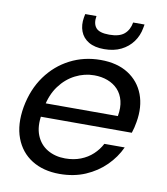

<svg xmlns="http://www.w3.org/2000/svg" viewBox="-85 -829 790 909"><g transform="rotate(10 310.0 -374.5)"><path d="M111.1 -242.9 124.1 -309.2H487Q494.5 -350.8 486.4 -382.8Q478.3 -414.8 458.2 -436.3Q438.1 -457.7 408.7 -468.8Q379.3 -479.9 344.1 -479.9Q296.7 -479.9 253.3 -457.8Q209.9 -435.7 178.8 -393.7Q147.6 -351.7 136.1 -290.1L130.4 -254.9Q119.9 -195.6 136.7 -153.7Q153.5 -111.8 190.4 -90.1Q227.4 -68.4 275.5 -68.4Q316.6 -68.4 349.9 -81.4Q383.1 -94.3 407.5 -117.1Q431.9 -139.8 446.9 -168.6H544.7Q521.9 -118.9 481.5 -79Q441.2 -39 385.8 -15.2Q330.4 8.5 261.9 8.5Q183.9 8.5 128.6 -26Q73.4 -60.5 49.4 -124.4Q25.4 -188.3 40.4 -274.5Q56.4 -361.5 102 -424.7Q147.6 -487.8 214.8 -522.3Q281.9 -556.8 361.4 -556.8Q441.4 -556.8 494.6 -522.7Q547.7 -488.6 569.9 -429.9Q592 -371.2 579 -296.9Q576.5 -282.4 573.5 -269.6Q570.5 -256.9 565.8 -242.9ZM532.9 -740.4Q526.6 -703.6 505 -673.9Q483.3 -644.2 448.8 -627.1Q414.2 -610 367.4 -610Q321.7 -610 292.9 -627.1Q264.1 -644.2 252.8 -674.3Q241.5 -704.3 247.8 -741.1L251.1 -758H305.1Q298.8 -721.8 315 -701.7Q331.2 -681.6 379.5 -681.6Q428 -681.6 451.6 -701.7Q475.2 -721.8 481.4 -758H536.2Z"/></g></svg>

Font: Poppins Variable
Style: Italic
Weight: 100
Italic angle: -10°
Designer: Jonny Pinhorn
Foundry: Indian Type Foundry
Version: Version 6.000